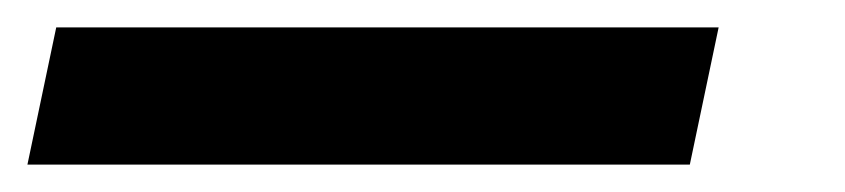

<svg xmlns="http://www.w3.org/2000/svg" viewBox="-115 60 616 140"><path d="M409 80 388 180H-95L-74 80Z"/></svg>

Font: Rosa Sans
Style: Bold Italic
Weight: 700
Italic angle: -12°
Designer: Pentagram / MCKL
Foundry: Pentagram / MCKL
Version: Version 1.005;September 16, 2019;FontCreator 11.5.0.2425 64-